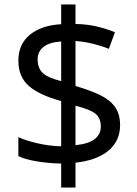

<svg xmlns="http://www.w3.org/2000/svg" viewBox="-20 -779 612 857"><path d="M253 -49Q198 -50 146 -58.5Q94 -67 62 -82V-167Q96 -151 149 -139Q202 -127 253 -126V-328Q154 -355 108 -396Q62 -437 62 -508Q62 -582 113.5 -624Q165 -666 253 -671V-759H317V-672Q370 -671 413.5 -660.5Q457 -650 493 -635L466 -561Q434 -574 395.5 -583.5Q357 -593 317 -596V-395Q383 -376 427 -354.5Q471 -333 493.5 -301.5Q516 -270 516 -220Q516 -150 464 -106.5Q412 -63 317 -53V58H253ZM253 -594Q199 -590 173.5 -569Q148 -548 148 -515Q148 -475 170.5 -453.5Q193 -432 253 -417ZM317 -131Q376 -137 403 -158.5Q430 -180 430 -214Q430 -252 406 -271.5Q382 -291 317 -307Z"/></svg>

Font: Noto Sans Hanunoo
Style: Regular
Weight: 400
Designer: Monotype Design Team
Foundry: Monotype Imaging Inc.
Version: Version 2.003; ttfautohint (v1.8.4.7-5d5b)